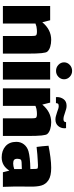

<svg xmlns="http://www.w3.org/2000/svg" viewBox="664 -1470 855 2222"><g transform="rotate(90 1091.0 -358.5)"><path d="M600 -253V35H396V-251V-299Q396 -337 390 -347Q381 -359 346 -359Q330 -359 321 -358Q288 -357 252 -342V35H49V-512H214L237 -421Q322 -524 441 -524Q484 -524 521.5 -512.5Q559 -501 578 -478Q589 -465 594.5 -412.5Q600 -360 600 -253Z M701 -673Q701 -711 730 -738.5Q759 -766 800 -766Q840 -766 868.5 -738.5Q897 -711 897 -673Q897 -635 868.5 -607.5Q840 -580 800 -580Q759 -580 730 -607.5Q701 -635 701 -673ZM697 -512H901V35H697Z M1553 -253V35H1349V-251V-299Q1349 -337 1343 -347Q1334 -359 1299 -359Q1283 -359 1274 -358Q1241 -357 1205 -342V35H1002V-512H1167L1190 -421Q1275 -524 1394 -524Q1437 -524 1474.5 -512.5Q1512 -501 1531 -478Q1542 -465 1547.5 -412.5Q1553 -360 1553 -253ZM1464 -678Q1464 -635 1437 -604Q1410 -573 1362 -573Q1342 -573 1323 -578.5Q1304 -584 1275 -593Q1231 -611 1208 -611Q1187 -611 1180 -603Q1173 -595 1173 -579H1104L1103 -593Q1103 -635 1128 -668.5Q1153 -702 1204 -702Q1223 -702 1239.5 -697.5Q1256 -693 1283 -684Q1329 -666 1359 -666Q1393 -666 1393 -696H1462Q1464 -690 1464 -678Z M1973 35 1954 -40Q1899 49 1801 49Q1722 49 1671.5 4.5Q1621 -40 1621 -121Q1621 -171 1650 -208.5Q1679 -246 1730 -261Q1797 -280 1936 -283Q1936 -361 1929 -366Q1923 -371 1891 -371Q1871 -371 1835 -368Q1778 -366 1680 -355Q1671 -420 1666 -493Q1729 -506 1798 -515Q1867 -524 1922 -524Q2017 -524 2064.5 -492.5Q2112 -461 2126.5 -410Q2141 -359 2139 -280L2138 -105L2142 35ZM1936 -96V-184H1926Q1838 -184 1829 -174Q1823 -168 1820 -156.5Q1817 -145 1817 -134Q1817 -105 1830 -94.5Q1843 -84 1871 -84Q1901 -84 1936 -96Z"/></g></svg>

Font: Lalezar
Style: Regular
Weight: 400
Designer: Borna Izadpanah
Foundry: Borna Izadpanah
Version: Version 1.003;November 28, 2018;FontCreator 11.5.0.2421 64-b